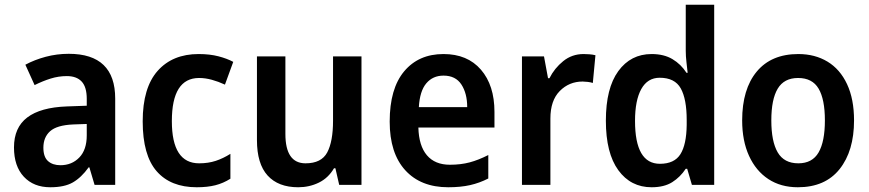

<svg xmlns="http://www.w3.org/2000/svg" viewBox="-20 -780 3667 810"><path d="M270 -553Q466 -553 466 -364V0H379L357 -74H354Q323 -31 287.5 -10.5Q252 10 192 10Q122 10 80.5 -34.5Q39 -79 39 -158Q39 -242 95 -284.5Q151 -327 262 -331L346 -334V-363Q346 -413 324.5 -436Q303 -459 262 -459Q227 -459 193.5 -448.5Q160 -438 126 -421L87 -507Q126 -528 173 -540.5Q220 -553 270 -553ZM289 -255Q220 -252 191.5 -226.5Q163 -201 163 -157Q163 -118 182.5 -100.5Q202 -83 235 -83Q283 -83 314.5 -115.5Q346 -148 346 -209V-257Z M810 10Q700 10 641 -57.5Q582 -125 582 -268Q582 -410 645 -481Q708 -552 818 -552Q865 -552 901.5 -542.5Q938 -533 964 -519L929 -423Q901 -436 873.5 -443.5Q846 -451 820 -451Q705 -451 705 -269Q705 -91 820 -91Q859 -91 890.5 -101.5Q922 -112 952 -131V-26Q922 -7 888.5 1.5Q855 10 810 10Z M1505 -542V0H1411L1395 -70H1389Q1365 -29 1325 -9.5Q1285 10 1238 10Q1154 10 1109 -39.5Q1064 -89 1064 -189V-542H1184V-215Q1184 -91 1269 -91Q1336 -91 1360.5 -137Q1385 -183 1385 -271V-542Z M1851 -552Q1952 -552 2009 -486Q2066 -420 2066 -308V-242H1745Q1747 -165 1781 -125Q1815 -85 1878 -85Q1924 -85 1961.5 -95Q1999 -105 2040 -126V-27Q2003 -8 1963 1Q1923 10 1871 10Q1755 10 1689.5 -62Q1624 -134 1624 -267Q1624 -406 1685 -479Q1746 -552 1851 -552ZM1851 -461Q1806 -461 1778.5 -428.5Q1751 -396 1747 -328H1951Q1951 -386 1926.5 -423.5Q1902 -461 1851 -461Z M2442 -552Q2453 -552 2466.5 -551Q2480 -550 2492 -547L2481 -430Q2472 -433 2459.5 -434.5Q2447 -436 2438 -436Q2381 -436 2341.5 -396Q2302 -356 2302 -280V0H2182V-542H2275L2292 -450H2298Q2319 -492 2356 -522Q2393 -552 2442 -552Z M2729 10Q2641 10 2588.5 -62Q2536 -134 2536 -271Q2536 -408 2588.5 -480Q2641 -552 2729 -552Q2781 -552 2817 -530.5Q2853 -509 2876 -473H2881Q2879 -492 2876 -517.5Q2873 -543 2873 -566V-760H2993V0H2899L2879 -68H2873Q2850 -33 2816 -11.5Q2782 10 2729 10ZM2764 -89Q2825 -89 2850.5 -129.5Q2876 -170 2877 -253V-274Q2877 -362 2852 -407Q2827 -452 2763 -452Q2712 -452 2685.5 -404.5Q2659 -357 2659 -270Q2659 -89 2764 -89Z M3583 -272Q3583 -143 3522 -66.5Q3461 10 3346 10Q3274 10 3221.5 -24.5Q3169 -59 3140 -122.5Q3111 -186 3111 -272Q3111 -404 3172.5 -478Q3234 -552 3348 -552Q3418 -552 3471 -520Q3524 -488 3553.5 -425Q3583 -362 3583 -272ZM3234 -272Q3234 -183 3261 -137Q3288 -91 3348 -91Q3407 -91 3433.5 -137Q3460 -183 3460 -272Q3460 -361 3433.5 -406Q3407 -451 3347 -451Q3288 -451 3261 -406Q3234 -361 3234 -272Z"/></svg>

Font: Noto Sans Malayalam SemiCondensed SemiBold
Style: Regular
Weight: 600
Width: 4
Designer: Jelle Bosma - Monotype Design Team
Foundry: Monotype Imaging Inc.
Version: Version 2.104; ttfautohint (v1.8.4.7-5d5b)